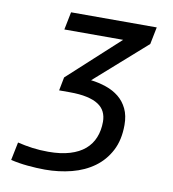

<svg xmlns="http://www.w3.org/2000/svg" viewBox="-75 -704 700 779"><g transform="rotate(10 275.0 -314.5)"><path d="M448.2 -225.6Q448.2 -163.6 425 -119.4Q401.9 -75.2 362.5 -46.6Q323.2 -18.1 271 -4.6Q218.8 8.8 161.1 8.8Q144 8.8 126 7.8Q107.9 6.8 89.6 5.1Q71.3 3.4 53.5 0.5Q35.6 -2.4 20 -6.3L35.2 -80.6Q65.9 -73.2 96.4 -69.1Q127 -64.9 162.1 -64.9Q213.4 -64.9 250.7 -76.2Q288.1 -87.4 312.3 -108.2Q336.4 -128.9 348.1 -158.2Q359.9 -187.5 359.9 -223.1Q359.9 -245.6 351.3 -263.4Q342.8 -281.2 324.2 -293.2Q305.7 -305.2 276.6 -311.5Q247.6 -317.9 206.5 -317.9H162.6L173.3 -373L382.8 -564.9H140.6L155.3 -638.2H508.3L494.1 -567.4L283.2 -380.9Q315.9 -377 345.9 -366.7Q376 -356.4 398.7 -338.1Q421.4 -319.8 434.8 -292Q448.2 -264.2 448.2 -225.6Z"/></g></svg>

Font: Code New Roman
Style: Italic
Weight: 400
Italic angle: -11°
Monospace: yes
Designer: Sam Radian
Foundry: Code New Roman
Version: Version 1.508 October 19, 2014